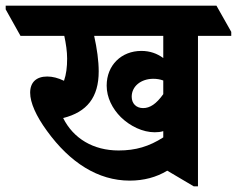

<svg xmlns="http://www.w3.org/2000/svg" viewBox="-84 -646 833 675"><path d="M372 -11C422 -11 466 -23 504 -46L597 9H612V-520H729V-534L677 -626H-64V-613L-12 -520H142C148 -492 152 -465 152 -440C152 -410 149 -385 141 -362C120 -372 101 -377 82 -377C44 -377 22 -357 22 -320C22 -285 43 -238 81 -186C162 -74 261 -11 372 -11ZM460 -181C471 -181 481 -182 490 -185V-163C440 -131 393 -117 333 -117C244 -117 174 -159 138 -231C222 -252 263 -304 263 -395C263 -432 257 -475 247 -520H490V-442C468 -458 443 -467 413 -467C343 -467 291 -417 291 -345C291 -303 311 -264 341 -234C374 -202 418 -181 460 -181ZM379 -306C379 -343 412 -369 455 -369C468 -369 479 -367 490 -363V-315C465 -280 443 -266 419 -266C395 -266 379 -282 379 -306Z"/></svg>

Font: Noto Serif Devanagari Condensed ExtraBold
Style: Regular
Weight: 800
Width: 3
Designer: Universal Thirst, Indian Type Foundry and the Monotype Design Team
Foundry: Monotype Imaging Inc.
Version: Version 2.004